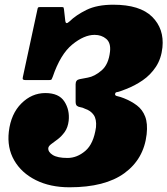

<svg xmlns="http://www.w3.org/2000/svg" viewBox="-20 -785 711 815"><path d="M17.5 -226.5Q26.5 -302 70.8 -346Q115 -390 172.5 -390Q230 -390 253.2 -354.2Q276.5 -318.5 271.5 -272Q268 -243.5 254.8 -225Q241.5 -206.5 225.8 -194.5Q210 -182.5 198 -173.8Q186 -165 185 -156.5Q183.5 -140 203.8 -127.2Q224 -114.5 266.5 -114.5Q307 -114.5 342.2 -144.5Q377.5 -174.5 387.5 -245Q390.5 -278.5 377.8 -297Q365 -315.5 340.5 -323.5Q331 -328.5 322 -329.8Q313 -331 307 -335.5Q301 -340 301 -353.5V-427.5Q301 -446 318.2 -449Q335.5 -452 352.5 -455.5Q381.5 -460.5 411.2 -486Q441 -511.5 447 -566Q451 -603 431 -620Q411 -637 381.5 -637Q337 -637 286.8 -596Q236.5 -555 204 -459.5Q201 -452 199.2 -448.5Q197.5 -445 188 -445H90Q81 -445 78 -447.5Q75 -450 77 -458L139 -745.5Q140 -751.5 141.8 -753.2Q143.5 -755 150 -755H242Q249 -755 249.8 -753.2Q250.5 -751.5 251.5 -746L256.5 -702Q257.5 -688 262 -687Q266.5 -686 275 -694Q302.5 -721 347.2 -743Q392 -765 461 -765Q574 -765 625.8 -713.8Q677.5 -662.5 669.5 -583.5Q664.5 -536 641.8 -501.5Q619 -467 585.5 -444Q552 -421 514 -406.5Q484 -394.5 476.5 -394Q469 -393.5 468.5 -385Q467.5 -379 479.2 -376.5Q491 -374 506 -368Q537.5 -355.5 561.2 -337.5Q585 -319.5 596.2 -290.2Q607.5 -261 602.5 -215Q590.5 -110 508.2 -50Q426 10 275 10Q193 10 132 -20.5Q71 -51 40.2 -104.5Q9.5 -158 17.5 -226.5Z"/></svg>

Font: Besley* Narrow Fatface
Style: Italic
Weight: 900
Width: 4
Italic angle: -13°
Designer: Owen Earl
Foundry: indestructible type*
Version: Version 3.000; ttfautohint (v1.8.3)